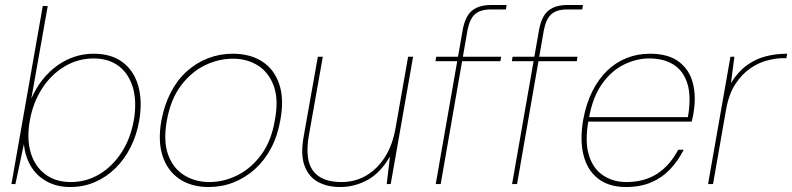

<svg xmlns="http://www.w3.org/2000/svg" viewBox="-20 -740 3185 772"><path d="M262 12Q209 12 168 -10.5Q127 -33 104 -72Q81 -111 76 -160L42 0H26L152 -716H172L106 -344Q144 -429 210.5 -476.5Q277 -524 357 -524Q428 -524 473.5 -489.5Q519 -455 536 -394.5Q553 -334 540 -256Q530 -198 505.5 -149Q481 -100 444.5 -64Q408 -28 362 -8Q316 12 262 12ZM264 -8Q326 -8 378 -38.5Q430 -69 467 -124.5Q504 -180 518 -256Q531 -333 514 -389Q497 -445 456.5 -475Q416 -505 357 -505Q294 -505 240 -473Q186 -441 149.5 -384.5Q113 -328 100 -256Q87 -184 103 -128Q119 -72 161 -40Q203 -8 264 -8Z M819 12Q750 12 702 -20Q654 -52 634 -112Q614 -172 629 -256Q641 -319 667 -369Q693 -419 731.5 -453.5Q770 -488 817 -506Q864 -524 916 -524Q986 -524 1034.5 -492.5Q1083 -461 1103 -401Q1123 -341 1107 -256Q1096 -193 1069.5 -143.5Q1043 -94 1004.5 -59.5Q966 -25 919 -6.5Q872 12 819 12ZM822 -8Q880 -8 935 -35.5Q990 -63 1030.5 -118Q1071 -173 1085 -256Q1101 -340 1080.5 -395Q1060 -450 1016.5 -477Q973 -504 917 -504Q858 -504 803 -477Q748 -450 707 -395Q666 -340 651 -256Q636 -173 656 -118Q676 -63 720.5 -35.5Q765 -8 822 -8Z M1348 12Q1296 12 1258.5 -8.5Q1221 -29 1204.5 -73.5Q1188 -118 1201 -191L1258 -512H1278L1222 -196Q1205 -99 1238.5 -53.5Q1272 -8 1353 -8Q1407 -8 1451.5 -33.5Q1496 -59 1527.5 -108Q1559 -157 1571 -228L1621 -512H1641L1551 0H1535L1548 -111Q1510 -45 1458 -16.5Q1406 12 1348 12Z M1732 0 1841 -623Q1847 -654 1859.5 -675.5Q1872 -697 1895.5 -708.5Q1919 -720 1956 -720H2017L2014 -702H1954Q1912 -702 1890.5 -683.5Q1869 -665 1860 -620L1752 0ZM1731 -494 1734 -512H1995L1992 -494Z M2039 0 2148 -623Q2154 -654 2166.5 -675.5Q2179 -697 2202.5 -708.5Q2226 -720 2263 -720H2324L2321 -702H2261Q2219 -702 2197.5 -683.5Q2176 -665 2167 -620L2059 0ZM2038 -494 2041 -512H2302L2299 -494Z M2497 12Q2428 12 2384.5 -22Q2341 -56 2326 -117Q2311 -178 2325 -259Q2337 -324 2362 -373.5Q2387 -423 2422 -456.5Q2457 -490 2500.5 -507Q2544 -524 2593 -524Q2667 -524 2709.5 -492Q2752 -460 2766 -405.5Q2780 -351 2768 -283Q2767 -274 2765 -267.5Q2763 -261 2761 -251H2335L2338 -269H2746Q2760 -352 2744 -403.5Q2728 -455 2688.5 -480Q2649 -505 2590 -505Q2539 -505 2489 -480.5Q2439 -456 2401 -403Q2363 -350 2348 -265L2346 -255Q2331 -170 2348 -115.5Q2365 -61 2405.5 -34.5Q2446 -8 2498 -8Q2571 -8 2622.5 -41.5Q2674 -75 2707 -138H2729Q2707 -94 2675 -60Q2643 -26 2599 -7Q2555 12 2497 12Z M2827 0 2917 -512H2933L2919 -406Q2947 -451 2981.5 -476.5Q3016 -502 3057 -513Q3098 -524 3145 -524L3142 -506H3127Q3100 -506 3065 -497Q3030 -488 2996.5 -465Q2963 -442 2936.5 -401.5Q2910 -361 2899 -297L2847 0Z"/></svg>

Font: DM Sans 12pt Thin
Style: Italic
Weight: 250
Italic angle: -10°
Version: Version 4.004;gftools[0.9.30]